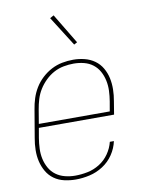

<svg xmlns="http://www.w3.org/2000/svg" viewBox="-86 -816 671 885"><g transform="rotate(-10 250.0 -373.5)"><path d="M197 8Q170 8 143.5 2Q117 -4 96 -19Q75 -34 62 -56.5Q49 -79 43 -104.5Q37 -130 37.5 -158Q38 -186 43 -213L65 -343Q69 -369 77 -394Q85 -419 99 -442Q113 -465 133.5 -484Q154 -503 178 -515.5Q202 -528 228 -533Q254 -538 280 -538Q280 -538 280 -538Q280 -538 280 -538Q307 -538 333 -531.5Q359 -525 380 -510Q401 -495 414 -472.5Q427 -450 432.5 -424.5Q438 -399 437.5 -371.5Q437 -344 432 -317L422 -256H70L62 -210Q58 -186 57 -161Q56 -136 61 -113Q66 -90 77.5 -69.5Q89 -49 107.5 -35.5Q126 -22 149.5 -16Q173 -10 197 -10Q226 -10 255.5 -16Q285 -22 311.5 -38.5Q338 -55 356 -81Q374 -107 381 -136H400Q393 -103 373.5 -74Q354 -45 324.5 -26Q295 -7 262 0.5Q229 8 197 8ZM73 -274H405L413 -320Q417 -344 418 -368.5Q419 -393 414 -416.5Q409 -440 398 -460Q387 -480 369 -494Q351 -508 327.5 -514Q304 -520 279 -520Q256 -520 232 -515.5Q208 -511 186.5 -499.5Q165 -488 146.5 -470Q128 -452 115 -431Q102 -410 95 -387Q88 -364 84 -340ZM297 -606 209 -745 227 -755 312 -614Z"/></g></svg>

Font: Iosevka Curly Thin Oblique
Style: Regular
Weight: 100
Italic angle: -9°
Monospace: yes
Designer: Belleve Invis
Foundry: Belleve Invis
Version: Version 11.1.0; ttfautohint (v1.8.3)